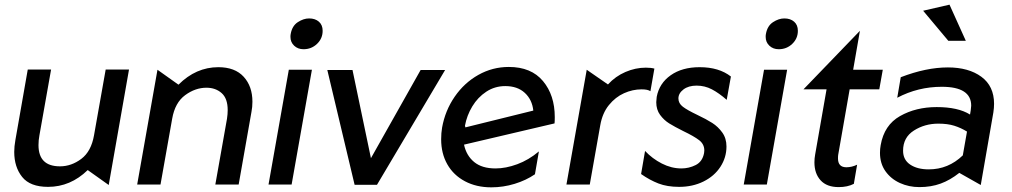

<svg xmlns="http://www.w3.org/2000/svg" viewBox="-20 -791 4337 823"><path d="M41 -140Q41 -75 75 -32.5Q109 10 186 10Q282 10 356 -62L446 2L533 -493H433L383 -211Q371 -142 328.5 -110Q286 -78 237 -78Q145 -78 145 -169Q145 -190 149 -211L199 -493H99L46 -191Q41 -163 41 -140Z M1062 -355Q1062 -421 1024.5 -462Q987 -503 916 -503Q820 -503 745 -428L655 -492L568 0H668L718 -282Q730 -351 773.5 -383Q817 -415 865 -415Q904 -415 930 -392Q956 -369 956 -319Q956 -302 953 -282L903 0H1003L1058 -312Q1062 -332 1062 -355Z M1317 -492H1218L1131 0H1230ZM1226 -645Q1225 -641 1225 -633Q1225 -610 1241 -595Q1257 -580 1281 -580Q1315 -580 1339 -603Q1363 -626 1363 -659Q1363 -684 1347 -698Q1331 -712 1305 -712Q1281 -712 1256.5 -696Q1232 -680 1226 -645Z M1888 -491H1783L1570 -113L1491 -491H1383L1500 1H1596Z M2104 -69Q2046 -69 2012.5 -96.5Q1979 -124 1969 -171L2357 -262Q2358 -271 2358 -289Q2358 -383 2307.5 -443.5Q2257 -504 2161 -504Q2091 -504 2030.5 -470Q1970 -436 1929 -376.5Q1888 -317 1875 -244Q1871 -221 1871 -194Q1871 -133 1897.5 -86.5Q1924 -40 1973 -14Q2022 12 2086 12Q2137 12 2186 -3Q2235 -18 2273 -44L2290 -142Q2246 -105 2197 -87Q2148 -69 2104 -69ZM2146 -422Q2198 -422 2229.5 -393Q2261 -364 2266 -317L1975 -245L1973 -252Q1981 -296 2004.5 -335Q2028 -374 2064.5 -398Q2101 -422 2146 -422Z M2748 -501Q2704 -501 2661 -482.5Q2618 -464 2586 -429L2495 -492L2408 0H2508L2553 -254Q2562 -306 2590 -340.5Q2618 -375 2655 -391.5Q2692 -408 2730 -408Q2757 -408 2768 -400L2785 -497Q2770 -501 2748 -501Z M2901 -69Q2858 -69 2817 -90Q2776 -111 2745 -144L2728 -45Q2765 -19 2802.5 -4.5Q2840 10 2891 10Q2949 10 2995.5 -13Q3042 -36 3068 -76Q3094 -116 3094 -163Q3094 -198 3076 -223Q3058 -248 3033 -264Q3008 -280 2968 -299Q2926 -319 2907 -333.5Q2888 -348 2888 -369Q2888 -391 2909.5 -407.5Q2931 -424 2966 -424Q3001 -424 3031.5 -408Q3062 -392 3095 -363L3113 -463Q3062 -503 2979 -503Q2904 -503 2855 -468.5Q2806 -434 2795 -376Q2793 -360 2793 -353Q2793 -321 2809.5 -298.5Q2826 -276 2848.5 -262Q2871 -248 2909 -229Q2955 -207 2977 -190Q2999 -173 2999 -146Q2999 -139 2998 -135Q2991 -98 2962 -83.5Q2933 -69 2901 -69Z M3354 -492H3255L3168 0H3267ZM3263 -645Q3262 -641 3262 -633Q3262 -610 3278 -595Q3294 -580 3318 -580Q3352 -580 3376 -603Q3400 -626 3400 -659Q3400 -684 3384 -698Q3368 -712 3342 -712Q3318 -712 3293.5 -696Q3269 -680 3263 -645Z M3471 -95Q3471 -47 3497.5 -18Q3524 11 3575 11Q3613 11 3640 -3L3654 -85Q3631 -74 3608 -74Q3572 -74 3572 -112Q3572 -123 3573 -128L3622 -408H3749L3764 -492H3637L3666 -659L3424 -408H3523L3474 -128Q3471 -112 3471 -95Z M3961 -65Q3912 -65 3881.5 -85.5Q3851 -106 3851 -145Q3851 -202 3897.5 -231.5Q3944 -261 4002 -261Q4042 -261 4070.5 -252Q4099 -243 4125 -227L4107 -125Q4045 -65 3961 -65ZM4241 -346Q4241 -422 4186.5 -462Q4132 -502 4043 -502Q3950 -502 3841 -460L3826 -372Q3915 -419 4017 -419Q4143 -419 4143 -338Q4143 -332 4141 -318L4138 -300Q4087 -332 3995 -332Q3906 -332 3838 -293.5Q3770 -255 3755 -169Q3752 -153 3752 -136Q3752 -90 3775.5 -57Q3799 -24 3837.5 -6.5Q3876 11 3921 11Q3971 11 4012 -4Q4053 -19 4092 -50L4184 2L4238 -309Q4241 -329 4241 -346ZM4045 -616H4120L4050 -771L3937 -745Z"/></svg>

Font: Geom
Style: Italic
Weight: 400
Italic angle: -10°
Version: Version 1.102